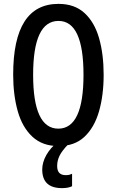

<svg xmlns="http://www.w3.org/2000/svg" viewBox="-20 -744 603 991"><path d="M515 -358Q515 -252 491 -169Q467 -86 416 -38Q365 10 282 10Q199 10 147 -38.5Q95 -87 71.5 -170.5Q48 -254 48 -359Q48 -724 282 -724Q365 -724 416.5 -676.5Q468 -629 491.5 -546.5Q515 -464 515 -358ZM151 -358Q151 -80 281 -80Q411 -80 411 -358Q411 -636 282 -636Q151 -636 151 -358ZM275 113Q275 160 319 160Q331 160 338.5 158Q346 156 352 153V217Q343 222 329.5 224.5Q316 227 300 227Q198 227 198 131Q198 94 219 56.5Q240 19 280 -13L333 0Q300 34 287.5 59.5Q275 85 275 113Z"/></svg>

Font: Noto Sans ExtraCondensed Medium
Style: Regular
Weight: 500
Width: 2
Designer: Monotype Design Team
Foundry: Monotype Imaging Inc.
Version: Version 2.013; ttfautohint (v1.8.4.7-5d5b)